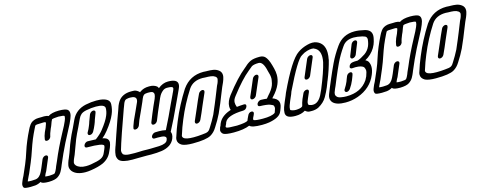

<svg xmlns="http://www.w3.org/2000/svg" viewBox="-30 -1556 5818 2312"><g transform="rotate(-15 2879.0 -400.0)"><path d="M174 -69 224 -72Q253 -76 273.5 -97Q294 -118 301 -135Q303 -141 307 -146Q314 -156 367 -285Q373 -299 387 -309Q401 -319 415 -319Q430 -319 436 -309Q439 -304 439 -298Q439 -292 436 -285Q381 -151 372 -134Q358 -112 349 -89Q346 -82 344 -76Q356 -72 399 -72Q458 -74 466 -85Q479 -101 494 -137L503 -161Q516 -189 529 -219Q589 -365 682 -537Q726 -616 744 -660Q758 -692 758 -711Q758 -716 757 -720Q749 -729 684 -731Q619 -728 602 -720Q596 -710 589 -693Q582 -675 578 -663Q574 -651 570 -642L558 -616Q531 -551 529 -532Q529 -526 526 -519Q523 -512 515 -503Q499 -486 476 -486Q455 -486 455 -505V-509Q460 -549 478 -592L501 -642Q504 -649 507 -659Q510 -669 514 -678Q518 -687 519 -694Q520 -696 520 -698Q520 -709 497 -710Q480 -710 466 -709Q452 -708 441 -708Q405 -708 393 -703Q386 -699 376 -676L370 -664Q342 -608 318 -551Q293 -489 272 -426Q248 -353 218 -281Q205 -249 191.5 -219Q178 -189 166 -159Q162 -149 153 -133Q136 -100 131 -86L126 -72Q144 -69 174 -69ZM143 0Q70 0 59 -14Q51 -27 51 -43Q51 -56 56 -70L65 -93Q74 -117 93 -152L96 -159Q109 -191 123 -221Q137 -251 149 -281Q178 -350 200 -421Q220 -484 246 -546Q272 -609 304 -672Q315 -697 336 -726Q363 -764 419 -775Q436 -778 489 -778Q503 -779 518 -779Q551 -779 572 -768Q615 -799 707 -800Q749 -800 780 -794Q833 -784 833 -735Q833 -707 816 -667Q793 -610 764 -559L749 -530Q681 -405 623 -278V-277Q610 -249 597.5 -219Q585 -189 571 -158L563 -138Q554 -115 536.5 -83Q519 -51 484.5 -27.5Q450 -4 372 -2Q291 -2 275 -23L273 -27Q241 -8 203 -3Q178 0 143 0Z M995 -419Q975 -419 972 -435Q971 -438 971 -441Q971 -447 974 -454L978 -461Q996 -491 1009 -525Q1020 -550 1028 -578Q1042 -618 1059 -660Q1067 -675 1080.5 -684Q1094 -693 1109 -693Q1124 -692 1129 -682Q1131 -678 1131 -673Q1131 -667 1128 -660L1127 -657Q1113 -622 1099 -583Q1091 -554 1079 -526Q1063 -486 1040 -446Q1022 -419 995 -419ZM826 0Q716 -1 668 -57Q646 -86 646 -116Q646 -126 648 -135Q654 -163 665 -191L674 -211Q703 -280 717.5 -324Q732 -368 752 -415Q778 -479 815 -550L859 -644Q912 -758 1042 -786H1043Q1109 -800 1173 -800Q1196 -800 1220 -798Q1337 -784 1337 -716V-712Q1335 -648 1310 -590Q1279 -514 1200 -415Q1167 -373 1128 -341L1145 -338Q1203 -323 1203 -273V-271Q1199 -240 1186 -209L1166 -165Q1134 -86 1052 -47Q991 -20 897 -6Q860 0 826 0ZM853 -69Q881 -69 914 -74Q1005 -89 1043 -107.5Q1081 -126 1097 -165L1116 -208Q1128 -235 1128 -249Q1127 -284 919 -284Q905 -284 899 -294Q896 -299 896 -305Q896 -311 899 -318Q905 -333 919 -343Q933 -353 947 -353Q1005 -353 1049 -350Q1112 -397 1144 -438Q1217 -530 1242 -592Q1262 -639 1262 -685Q1257 -731 1150 -731Q1095 -731 1028 -718Q984 -709 962 -690Q940 -671 927 -641L882 -545Q846 -475 821 -415Q803 -372 788 -327.5Q773 -283 754 -236L733 -189Q725 -169 721 -150Q720 -146 720 -142Q720 -127 733 -111Q771 -69 853 -69Z M1411 0Q1284 0 1248 -42Q1229 -68 1229 -101Q1229 -110 1234 -136.5Q1239 -163 1253 -201L1260 -219Q1273 -261 1302 -343Q1370 -540 1399 -616Q1413 -659 1418 -671Q1428 -696 1444 -721Q1496 -798 1608 -798Q1616 -798 1643 -797Q1670 -796 1702 -769L1710 -760L1717 -766Q1764 -800 1828 -800H1841Q1891 -800 1927 -773Q1937 -763 1942 -749Q2001 -798 2067 -798Q2185 -798 2185 -733Q2185 -719 2180 -702L2170 -677Q2156 -643 2148 -629L2102 -530Q2010 -329 1943 -204Q1951 -189 1951 -170Q1951 -147 1939 -118Q1921 -76 1882 -48Q1837 -18 1778 -9.5Q1719 -1 1646 -1L1591 -2Q1506 -2 1474.5 -1Q1443 0 1411 0ZM1456 -69 1502 -70Q1533 -72 1561 -72Q1592 -72 1620 -71H1657Q1710 -71 1765 -74Q1853 -79 1869 -118Q1876 -136 1876 -145V-147Q1871 -172 1826 -176Q1800 -178 1774 -178L1732 -177Q1718 -177 1712 -188Q1709 -193 1709 -199Q1709 -205 1712 -212Q1718 -226 1732.5 -236.5Q1747 -247 1761 -247L1808 -248Q1852 -248 1892 -239Q1969 -390 2033 -533Q2061 -595 2081 -634L2085 -644L2086 -645L2099 -673Q2102 -679 2106 -691Q2109 -698 2109 -703Q2109 -708 2107 -712Q2101 -728 2035 -728Q2005 -727 1984 -710Q1947 -681 1928 -636Q1928 -635 1927 -635Q1900 -577 1856 -471Q1835 -422 1818 -377Q1812 -362 1798.5 -352Q1785 -342 1770 -341Q1755 -341 1748 -350Q1745 -355 1745 -362Q1745 -367 1747 -374Q1765 -421 1786 -471Q1821 -556 1859 -638Q1873 -672 1873 -692Q1873 -706 1862 -718Q1851 -730 1809 -730H1793Q1765 -730 1747 -718Q1733 -706 1722 -679L1706 -640Q1689 -598 1662.5 -542.5Q1636 -487 1616 -441Q1603 -407 1593 -379L1592 -376Q1587 -364 1573.5 -352.5Q1560 -341 1543 -341Q1520 -341 1520 -359Q1520 -365 1526.5 -386Q1533 -407 1549 -447Q1569 -493 1595 -547Q1625 -612 1645 -658Q1650 -673 1650 -685Q1650 -729 1576 -729Q1553 -729 1535 -724H1534Q1515 -720 1505 -704Q1498 -695 1491 -677Q1485 -664 1479 -645L1469 -619Q1458 -586 1429.5 -507.5Q1401 -429 1373 -348L1332 -226Q1310 -159 1307 -144Q1306 -136 1306 -129Q1306 -110 1316 -96L1315 -95Q1336 -74 1389 -71Q1422 -69 1456 -69Z M2276 -218H2275Q2261 -219 2256 -229Q2254 -234 2254 -240Q2254 -245 2256 -251L2257 -254Q2292 -330 2323 -405.5Q2354 -481 2391 -559Q2397 -573 2411.5 -582.5Q2426 -592 2440 -592Q2462 -589 2462 -572Q2462 -565 2458 -555Q2430 -494 2405 -434L2392 -404Q2361 -328 2325 -251Q2318 -236 2304 -227Q2290 -218 2276 -218ZM2165 0Q2076 0 2033 -20Q1985 -47 1985 -92Q1985 -108 1991 -126L1992 -127Q2020 -218 2057 -305Q2133 -490 2243 -662L2244 -663Q2340 -800 2509 -800Q2527 -800 2546 -798H2558Q2595 -798 2630.5 -792.5Q2666 -787 2696 -765Q2728 -741 2728 -700Q2728 -691 2726 -680Q2719 -648 2706 -618L2682 -565Q2661 -515 2642 -466Q2626 -424 2608 -381Q2585 -324 2558 -266Q2521 -190 2473 -117Q2440 -62 2393 -35Q2334 0 2165 0ZM2194 -69Q2247 -69 2300 -75Q2356 -78 2376.5 -91Q2397 -104 2411 -131Q2456 -201 2491 -270Q2517 -329 2541 -387L2573 -465Q2592 -514 2625 -595L2639 -624Q2648 -646 2652 -668Q2653 -672 2653 -675Q2653 -692 2637 -705Q2615 -721 2584.5 -725Q2554 -729 2513 -729Q2496 -731 2481 -731Q2361 -731 2304 -646Q2199 -483 2127 -307Q2091 -222 2064 -134Q2060 -126 2060 -118Q2060 -106 2070 -96Q2096 -69 2194 -69Z M2997 -327Q2983 -327 2977 -337Q2974 -342 2974 -348Q2974 -355 2977 -362Q2997 -409 3022 -466Q3047 -523 3065 -567Q3071 -581 3085.5 -591.5Q3100 -602 3114 -602Q3129 -602 3135 -591Q3138 -586 3138 -580Q3138 -574 3135 -567Q3116 -521 3091 -464.5Q3066 -408 3047 -362Q3041 -347 3026.5 -337Q3012 -327 2997 -327ZM3028 0Q2901 0 2875 -31Q2802 0 2677 0Q2578 0 2546 -19Q2522 -40 2522 -63V-69Q2525 -86 2531 -101Q2534 -108 2538 -114.5Q2542 -121 2544 -127Q2545 -130 2545 -132Q2545 -134 2550 -145Q2584 -227 2695 -267L2709 -272Q2702 -293 2702 -315Q2702 -347 2716 -381Q2728 -410 2753 -444Q2894 -627 3004 -715Q3014 -723 3023 -731Q3057 -764 3095.5 -782Q3134 -800 3209 -800Q3251 -800 3275 -778Q3310 -744 3333 -658Q3345 -618 3352 -576Q3355 -556 3355 -536Q3355 -479 3332 -424Q3304 -357 3241 -291L3229 -277Q3243 -273 3253 -267Q3306 -240 3306 -190Q3306 -167 3295 -139Q3292 -134 3290.5 -127Q3289 -120 3285 -112L3275 -90Q3246 -30 3120 -7Q3079 0 3028 0ZM3058 -70Q3168 -70 3209 -99L3214 -106Q3216 -111 3218.5 -120Q3221 -129 3225 -139Q3230 -151 3230 -162Q3230 -170 3226.5 -183Q3223 -196 3185 -209.5Q3147 -223 3060 -225Q3045 -226 3040 -236Q3038 -241 3038 -246Q3038 -253 3041 -261Q3048 -275 3062 -285Q3076 -295 3091 -295Q3133 -294 3165 -290Q3178 -307 3193 -324Q3243 -377 3263 -426Q3272 -447 3279 -492Q3281 -502 3281 -513Q3281 -553 3262 -610Q3236 -731 3180 -731Q3120 -731 3092 -714Q3079 -705 3041 -672Q2942 -592 2810 -420Q2793 -399 2785 -380Q2778 -363 2778 -344Q2778 -318 2790 -288Q2830 -293 2880 -295Q2905 -295 2905 -276Q2905 -270 2902 -261Q2888 -227 2853 -225Q2651 -220 2618 -142L2612 -124Q2608 -115 2604 -108L2597 -91Q2597 -86 2605 -80Q2618 -70 2735 -70Q2844 -75 2869 -93H2870L2878 -114Q2884 -129 2893 -146Q2910 -188 2945 -188Q2960 -188 2966 -178Q2969 -173 2969 -167Q2969 -161 2966 -154L2958 -135Q2950 -121 2946 -111Q2941 -99 2941 -91Q2941 -85 2945 -82Q2969 -70 3058 -70Z M3690 -388Q3676 -388 3670 -398Q3667 -403 3667 -409Q3667 -415 3670 -422L3757 -627Q3763 -641 3777 -651Q3791 -661 3806 -661Q3820 -661 3826 -651Q3829 -646 3829 -640Q3829 -634 3826 -627L3739 -422Q3733 -408 3719 -398Q3705 -388 3690 -388ZM3444 0Q3340 0 3328 -52Q3327 -52 3327 -53Q3326 -61 3326 -70Q3326 -101 3339 -138Q3349 -166 3361 -194L3392 -266L3405 -299Q3577 -667 3682 -736Q3734 -773 3804 -791Q3837 -800 3866 -800Q3896 -800 3921 -790Q4015 -752 4015 -634Q4015 -597 4006 -553L4007 -552Q3978 -435 3925 -306L3924 -305Q3918 -290 3911.5 -272Q3905 -254 3897 -235Q3878 -188 3843 -126.5Q3808 -65 3733 -24Q3695 -7 3653 -7Q3648 -7 3621.5 -7.5Q3595 -8 3569 -32Q3519 0 3444 0ZM3485 -70Q3539 -74 3553 -93Q3561 -133 3578 -175Q3585 -192 3593.5 -209Q3602 -226 3607 -239Q3612 -252 3626 -261.5Q3640 -271 3655 -271Q3670 -271 3675 -262Q3678 -257 3678 -251Q3678 -245 3675 -237L3644 -166Q3640 -155 3631 -133Q3626 -119 3626 -108Q3626 -101 3628 -94V-93Q3630 -84 3665 -77L3683 -76Q3749 -76 3795 -163Q3812 -197 3826 -230Q3907 -426 3933 -539Q3940 -574 3940 -603Q3940 -697 3871 -725Q3867 -731 3838 -731Q3818 -731 3781.5 -721Q3745 -711 3709 -686Q3645 -654 3473 -298Q3468 -282 3461 -265L3429 -192Q3421 -172 3410 -143Q3401 -118 3401 -97V-89Q3403 -81 3426 -75Q3443 -69 3469 -69Z M4287 -491Q4273 -491 4267 -501Q4264 -506 4264 -512Q4264 -519 4267 -526Q4280 -558 4293 -591.5Q4306 -625 4320 -659Q4326 -674 4340 -684Q4354 -694 4369 -694Q4383 -694 4389 -684Q4392 -679 4392 -673Q4392 -667 4389 -659Q4375 -627 4362.5 -593.5Q4350 -560 4336 -526Q4330 -511 4315.5 -501Q4301 -491 4287 -491ZM4116 -119Q4111 -119 4106 -121Q4093 -128 4093 -140Q4093 -146 4096 -153Q4099 -160 4104 -166Q4127 -201 4144 -241Q4149 -254 4154.5 -269.5Q4160 -285 4168 -303Q4173 -317 4187.5 -327Q4202 -337 4217 -337Q4231 -337 4236 -327Q4239 -322 4239 -316Q4239 -310 4234.5 -298.5Q4230 -287 4224.5 -271Q4219 -255 4212 -239Q4193 -192 4159 -143Q4138 -119 4116 -119ZM4071 0Q3955 0 3913 -48Q3893 -72 3893 -103Q3893 -123 3902 -147Q3912 -174 3933 -225Q3942 -243 3958 -284L3974 -322Q4009 -405 4052 -496Q4095 -587 4162 -682Q4245 -800 4392 -800Q4446 -800 4512 -784Q4599 -766 4599 -693Q4599 -675 4594 -654Q4587 -618 4574 -586Q4541 -507 4467 -453L4465 -452Q4452 -443 4430 -430Q4453 -419 4465 -401V-400Q4481 -371 4481 -334Q4481 -292 4459 -240Q4396 -88 4227 -27Q4151 0 4071 0ZM4099 -69Q4281 -69 4367 -196L4368 -197Q4380 -217 4390 -240Q4397 -257 4405 -287Q4408 -297 4408 -307Q4408 -328 4396 -350Q4372 -380 4292 -380Q4273 -380 4254 -378H4248Q4237 -378 4230 -386Q4226 -391 4226 -397Q4226 -404 4230 -413Q4235 -425 4247 -435Q4264 -450 4325 -450H4338Q4380 -463 4438 -502Q4483 -534 4505 -586Q4515 -610 4520 -639V-640Q4524 -655 4524 -667Q4524 -680 4516.5 -693.5Q4509 -707 4469 -717Q4408 -731 4365 -731Q4266 -731 4221 -663L4220 -662Q4158 -574 4114 -481Q4076 -400 4043 -321L4003 -224Q3995 -208 3988 -191L3972 -150Q3969 -139 3969 -129Q3969 -111 3984.5 -95.5Q4000 -80 4033 -75H4034Q4066 -69 4099 -69Z M4554 -69 4604 -72Q4633 -76 4653.5 -97Q4674 -118 4681 -135Q4683 -141 4687 -146Q4694 -156 4747 -285Q4753 -299 4767 -309Q4781 -319 4795 -319Q4810 -319 4816 -309Q4819 -304 4819 -298Q4819 -292 4816 -285Q4761 -151 4752 -134Q4738 -112 4729 -89Q4726 -82 4724 -76Q4736 -72 4779 -72Q4838 -74 4846 -85Q4859 -101 4874 -137L4883 -161Q4896 -189 4909 -219Q4969 -365 5062 -537Q5106 -616 5124 -660Q5138 -692 5138 -711Q5138 -716 5137 -720Q5129 -729 5064 -731Q4999 -728 4982 -720Q4976 -710 4969 -693Q4962 -675 4958 -663Q4954 -651 4950 -642L4938 -616Q4911 -551 4909 -532Q4909 -526 4906 -519Q4903 -512 4895 -503Q4879 -486 4856 -486Q4835 -486 4835 -505V-509Q4840 -549 4858 -592L4881 -642Q4884 -649 4887 -659Q4890 -669 4894 -678Q4898 -687 4899 -694Q4900 -696 4900 -698Q4900 -709 4877 -710Q4860 -710 4846 -709Q4832 -708 4821 -708Q4785 -708 4773 -703Q4766 -699 4756 -676L4750 -664Q4722 -608 4698 -551Q4673 -489 4652 -426Q4628 -353 4598 -281Q4585 -249 4571.5 -219Q4558 -189 4546 -159Q4542 -149 4533 -133Q4516 -100 4511 -86L4506 -72Q4524 -69 4554 -69ZM4523 0Q4450 0 4439 -14Q4431 -27 4431 -43Q4431 -56 4436 -70L4445 -93Q4454 -117 4473 -152L4476 -159Q4489 -191 4503 -221Q4517 -251 4529 -281Q4558 -350 4580 -421Q4600 -484 4626 -546Q4652 -609 4684 -672Q4695 -697 4716 -726Q4743 -764 4799 -775Q4816 -778 4869 -778Q4883 -779 4898 -779Q4931 -779 4952 -768Q4995 -799 5087 -800Q5129 -800 5160 -794Q5213 -784 5213 -735Q5213 -707 5196 -667Q5173 -610 5144 -559L5129 -530Q5061 -405 5003 -278V-277Q4990 -249 4977.5 -219Q4965 -189 4951 -158L4943 -138Q4934 -115 4916.5 -83Q4899 -51 4864.5 -27.5Q4830 -4 4752 -2Q4671 -2 4655 -23L4653 -27Q4621 -8 4583 -3Q4558 0 4523 0Z M5306 -218H5305Q5291 -219 5286 -229Q5284 -234 5284 -240Q5284 -245 5286 -251L5287 -254Q5322 -330 5353 -405.5Q5384 -481 5421 -559Q5427 -573 5441.5 -582.5Q5456 -592 5470 -592Q5492 -589 5492 -572Q5492 -565 5488 -555Q5460 -494 5435 -434L5422 -404Q5391 -328 5355 -251Q5348 -236 5334 -227Q5320 -218 5306 -218ZM5195 0Q5106 0 5063 -20Q5015 -47 5015 -92Q5015 -108 5021 -126L5022 -127Q5050 -218 5087 -305Q5163 -490 5273 -662L5274 -663Q5370 -800 5539 -800Q5557 -800 5576 -798H5588Q5625 -798 5660.5 -792.5Q5696 -787 5726 -765Q5758 -741 5758 -700Q5758 -691 5756 -680Q5749 -648 5736 -618L5712 -565Q5691 -515 5672 -466Q5656 -424 5638 -381Q5615 -324 5588 -266Q5551 -190 5503 -117Q5470 -62 5423 -35Q5364 0 5195 0ZM5224 -69Q5277 -69 5330 -75Q5386 -78 5406.5 -91Q5427 -104 5441 -131Q5486 -201 5521 -270Q5547 -329 5571 -387L5603 -465Q5622 -514 5655 -595L5669 -624Q5678 -646 5682 -668Q5683 -672 5683 -675Q5683 -692 5667 -705Q5645 -721 5614.5 -725Q5584 -729 5543 -729Q5526 -731 5511 -731Q5391 -731 5334 -646Q5229 -483 5157 -307Q5121 -222 5094 -134Q5090 -126 5090 -118Q5090 -106 5100 -96Q5126 -69 5224 -69Z"/></g></svg>

Font: Bubblez Graffiti
Style: Italic
Weight: 400
Italic angle: -22.5°
Designer: GGBotNet
Foundry: GGBotNet
Version: 1.00